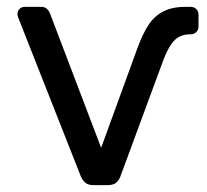

<svg xmlns="http://www.w3.org/2000/svg" viewBox="-20 -540 603 560"><path d="M253 0Q237 0 229 -7Q221 -14 216 -25L33 -489Q31 -494 31 -499Q31 -508 37 -514Q43 -520 52 -520H100Q111 -520 117 -514Q123 -508 125 -503L275 -109L381 -400Q396 -441 413 -467Q430 -493 456 -506.5Q482 -520 521 -520H536Q546 -520 552.5 -513.5Q559 -507 559 -497V-463Q559 -453 552.5 -446.5Q546 -440 536 -440Q507 -440 490 -423.5Q473 -407 458 -369L331 -25Q327 -14 318.5 -7Q310 0 294 0Z"/></svg>

Font: Rubik Light
Style: Regular
Weight: 400
Version: Version 2.101